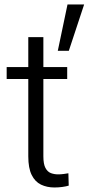

<svg xmlns="http://www.w3.org/2000/svg" viewBox="-20 -828 396 858"><path d="M280.3 -475.1H9.8V-528.3H280.3ZM173.8 -662.1V-129.4Q173.8 -94.7 183.1 -77.4Q192.4 -60.1 207.5 -54.4Q222.7 -48.8 239.7 -48.8Q252.4 -48.8 264.6 -50.5Q276.9 -52.2 285.6 -53.7L287.1 1.5Q276.4 4.9 259.3 7.3Q242.2 9.8 223.1 9.8Q189.9 9.8 163.3 -2.9Q136.7 -15.6 121.6 -46.1Q106.4 -76.7 106.4 -129.4V-662.1ZM281.7 -808.1H356L287.6 -601.1H238.3Z"/></svg>

Font: Heebo Light
Style: Regular
Weight: 300
Designer: Oded Ezer
Foundry: Ezer Type House
Version: Version 3.100